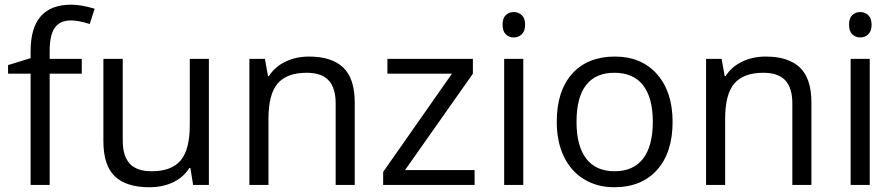

<svg xmlns="http://www.w3.org/2000/svg" viewBox="-20 -785 3798 815"><path d="M327.1 -472.2H190.9V0H109.9V-472.2H14.2V-508.8L109.9 -538.1V-567.9Q109.9 -765.1 282.2 -765.1Q324.7 -765.1 381.8 -748L360.8 -683.1Q314 -698.2 280.8 -698.2Q234.9 -698.2 212.9 -667.7Q190.9 -637.2 190.9 -569.8V-535.2H327.1Z M501 -535.2V-188Q501 -122.6 530.8 -90.3Q560.5 -58.1 624 -58.1Q708 -58.1 746.8 -104Q785.6 -149.9 785.6 -253.9V-535.2H866.7V0H799.8L788.1 -71.8H783.7Q758.8 -32.2 714.6 -11.2Q670.4 9.8 613.8 9.8Q516.1 9.8 467.5 -36.6Q418.9 -83 418.9 -185.1V-535.2Z M1404.8 0V-346.2Q1404.8 -411.6 1375 -443.8Q1345.2 -476.1 1281.7 -476.1Q1197.8 -476.1 1158.7 -430.7Q1119.6 -385.3 1119.6 -280.8V0H1038.6V-535.2H1104.5L1117.7 -461.9H1121.6Q1146.5 -501.5 1191.4 -523.2Q1236.3 -544.9 1291.5 -544.9Q1388.2 -544.9 1437 -498.3Q1485.8 -451.7 1485.8 -349.1V0Z M1994.6 0H1606.4V-55.2L1898.4 -472.2H1624.5V-535.2H1987.3V-472.2L1699.2 -63H1994.6Z M2201.2 0H2120.1V-535.2H2201.2ZM2113.3 -680.2Q2113.3 -708 2127 -720.9Q2140.6 -733.9 2161.1 -733.9Q2180.7 -733.9 2194.8 -720.7Q2209 -707.5 2209 -680.2Q2209 -652.8 2194.8 -639.4Q2180.7 -626 2161.1 -626Q2140.6 -626 2127 -639.4Q2113.3 -652.8 2113.3 -680.2Z M2835 -268.1Q2835 -137.2 2769 -63.7Q2703.1 9.8 2586.9 9.8Q2515.1 9.8 2459.5 -23.9Q2403.8 -57.6 2373.5 -120.6Q2343.3 -183.6 2343.3 -268.1Q2343.3 -398.9 2408.7 -471.9Q2474.1 -544.9 2590.3 -544.9Q2702.6 -544.9 2768.8 -470.2Q2835 -395.5 2835 -268.1ZM2427.2 -268.1Q2427.2 -165.5 2468.3 -111.8Q2509.3 -58.1 2588.9 -58.1Q2668.5 -58.1 2709.7 -111.6Q2751 -165 2751 -268.1Q2751 -370.1 2709.7 -423.1Q2668.5 -476.1 2587.9 -476.1Q2508.3 -476.1 2467.8 -423.8Q2427.2 -371.6 2427.2 -268.1Z M3343.3 0V-346.2Q3343.3 -411.6 3313.5 -443.8Q3283.7 -476.1 3220.2 -476.1Q3136.2 -476.1 3097.2 -430.7Q3058.1 -385.3 3058.1 -280.8V0H2977.1V-535.2H3043L3056.2 -461.9H3060.1Q3085 -501.5 3129.9 -523.2Q3174.8 -544.9 3230 -544.9Q3326.7 -544.9 3375.5 -498.3Q3424.3 -451.7 3424.3 -349.1V0Z M3671.9 0H3590.8V-535.2H3671.9ZM3584 -680.2Q3584 -708 3597.7 -720.9Q3611.3 -733.9 3631.8 -733.9Q3651.4 -733.9 3665.5 -720.7Q3679.7 -707.5 3679.7 -680.2Q3679.7 -652.8 3665.5 -639.4Q3651.4 -626 3631.8 -626Q3611.3 -626 3597.7 -639.4Q3584 -652.8 3584 -680.2Z"/></svg>

Font: QFn1     
Style: Regular
Weight: 400
Foundry: Ascender Corporation
Version: Version 1.10